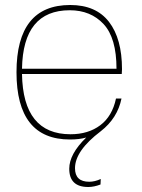

<svg xmlns="http://www.w3.org/2000/svg" viewBox="-20 -544 568 768"><path d="M261 -524Q364 -524 416 -456.5Q468 -389 468 -267Q468 -259 467 -248H68Q72 -7 262 -7Q333 -7 381 -43Q429 -79 444 -150H466Q450 -71 383 -19Q280 59 280 129Q280 183 337 183Q359 183 383 172L382 194Q356 204 333 204Q257 204 257 131Q257 72 325 6Q298 14 260 14Q46 14 46 -255Q46 -524 261 -524ZM68 -269H446Q446 -392 394.5 -447.5Q343 -503 259 -503Q72 -503 68 -269Z"/></svg>

Font: Nacelle Thin
Style: Regular
Weight: 100
Designer: Sora Sagano
Foundry: Sora Sagano
Version: Version 1.000;FEAKit 1.0